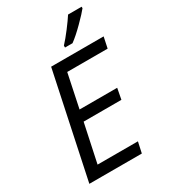

<svg xmlns="http://www.w3.org/2000/svg" viewBox="-223 -1034 998 1137"><g transform="rotate(-30 276.0 -465.5)"><path d="M400.9 0H42L192.9 -713.9H551.8L536.1 -639.2H259.8L211.9 -410.2H469.2L455.1 -335.9H196.8L141.1 -74.2H417ZM320.8 -784.2Q348.1 -813.5 382.1 -858.2Q416 -902.8 434.1 -931.2H526.9V-920.9Q508.3 -897 458.5 -847.2Q408.7 -797.4 372.1 -771H320.8Z"/></g></svg>

Font: CAA NEO Sans
Style: Italic
Weight: 400
Italic angle: -12°
Version: Version 1.10